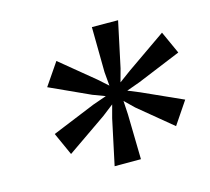

<svg xmlns="http://www.w3.org/2000/svg" viewBox="-80 -922 765 698"><g transform="rotate(-15 302.5 -573.0)"><path d="M89.5 -487 253 -554 304.5 -572 258 -589.5 107 -658.5 164 -742 290.5 -638 327 -605.5 322.5 -657.5 320.5 -827.5 419 -827 382.5 -656 369 -606.5 412.5 -638.5 561.5 -742 600 -657 435 -589 385 -571 429 -553 580 -485 523 -400.5 397 -504.5 362 -538.5 365 -487 368.5 -317.5H269.5L306 -488.5L319 -537L277 -504.5L128 -401.5Z"/></g></svg>

Font: Merriweather 36pt Medium
Style: Italic
Weight: 500
Italic angle: -7.8°
Version: Version 2.101